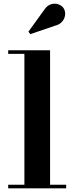

<svg xmlns="http://www.w3.org/2000/svg" viewBox="-20 -1023 404 1043"><path d="M281 -884C328.5 -895 346.5 -947 325 -979C307 -1007 251 -1017.5 221 -970.5L134.5 -851L144.5 -837.5ZM24.5 -19.5V0H339.5V-19.5H252V-750H24.5V-730.5H112.5V-19.5Z"/></svg>

Font: Bodoni* 11pt
Style: Bold
Weight: 700
Version: Version 2.3